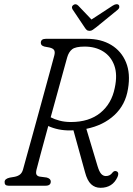

<svg xmlns="http://www.w3.org/2000/svg" viewBox="-20 -885 635 915"><path d="M540 -41.5Q516.5 10 459 10Q432.5 10 414 -7.2Q395.5 -24.5 385 -65L330 -264Q323.5 -263.5 316.5 -263.5Q286 -263 259.2 -268.5Q232.5 -274 210 -284.5Q190.5 -213 174.8 -155.2Q159 -97.5 154 -76.5Q150 -59.5 154.2 -52.5Q158.5 -45.5 168.5 -43.5L202.5 -39Q222 -33.5 222 -20Q222 0 197.5 0H20.5Q1 0 2 -18Q2 -33 26.5 -38.5L50 -42.5Q65 -45.5 75 -53.2Q85 -61 89.5 -76.5Q94.5 -95 106.2 -137.2Q118 -179.5 133.5 -235.5Q149 -291.5 165.5 -352Q182 -412.5 197.2 -467.8Q212.5 -523 223.5 -564Q234.5 -605 239 -621.5Q243 -637.5 238 -646Q233 -654.5 216 -658.5L192 -663Q181.5 -666 178 -670.5Q174.5 -675 174.5 -681.5Q175 -700 198.5 -700H394.5Q461.5 -700 510 -670.8Q558.5 -641.5 580.5 -588Q602.5 -534.5 590 -461.5Q578 -385.5 525.2 -336.5Q472.5 -287.5 391.5 -271L445 -93Q453 -66.5 462.5 -56.2Q472 -46 484.5 -46Q504.5 -46 516 -62.5Q525 -73.5 536 -68.5Q549 -62 540 -41.5ZM300 -611Q295.5 -594.5 283.2 -550.2Q271 -506 254.8 -446.8Q238.5 -387.5 221.5 -326Q239.5 -316.5 264 -310Q288.5 -303.5 318 -303.5Q404.5 -303.5 458.2 -347.2Q512 -391 527 -466.5Q540.5 -529 524.8 -572.8Q509 -616.5 471.8 -639.8Q434.5 -663 383.5 -663Q340 -663 323.8 -650.2Q307.5 -637.5 300 -611ZM438.5 -755Q429 -747.5 422 -742.8Q415 -738 407 -738Q398 -738 393 -742.5Q388 -747 383 -755L326 -840Q318 -853.5 330 -861.5Q341.5 -869.5 353 -858L416 -792L517 -858Q536.5 -870 546 -861.5Q549 -858 548.5 -851.2Q548 -844.5 541.5 -839Z"/></svg>

Font: Fraunces 144pt SuperSoft Light
Style: Italic
Weight: 300
Italic angle: -16°
Version: Version 1.000;[b76b70a41]